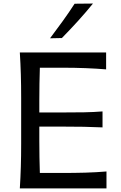

<svg xmlns="http://www.w3.org/2000/svg" viewBox="-20 -1048 671 1068"><path d="M90.3 0Q94.2 -62.5 95.9 -120.8Q97.7 -179.2 97.7 -249.5V-503.9Q97.7 -575.2 95.9 -634Q94.2 -692.9 90.3 -756.3H570.3V-662.1Q517.6 -666.5 457.5 -668.9Q397.5 -671.4 315.9 -671.4H201.7Q200.2 -627 199.5 -583Q198.7 -539.1 198.7 -488.3V-422.4H322.3Q395.5 -422.4 448.2 -423.3Q501 -424.3 550.3 -428.2V-339.4Q498 -341.8 445.6 -342.8Q393.1 -343.8 321.8 -343.8H198.7V-265.6Q198.7 -215.8 199.5 -172.6Q200.2 -129.4 201.7 -85.9H324.2Q392.6 -85.9 454.1 -87.6Q515.6 -89.4 572.3 -94.2V0ZM258.3 -835Q294.4 -882.8 329.1 -930.9Q363.8 -979 395 -1027.3L497.1 -1028.3Q457.5 -979.5 414.1 -931.6Q370.6 -883.8 324.2 -836.4Z"/></svg>

Font: Pinar DS1 Medium
Style: Regular
Weight: 500
Designer: Amin Abedi
Version: Version 3.000